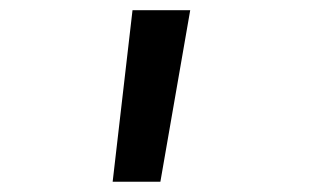

<svg xmlns="http://www.w3.org/2000/svg" viewBox="-20 -144 626 377"><path d="M201.2 212.9H294.9L353.5 -124H240.2Z"/></svg>

Font: CaskaydiaCove Nerd Font
Style: Regular
Weight: 400
Designer: Aaron Bell
Foundry: Saja Typeworks
Version: Version 2111.1;Nerd Fonts 2.3.3